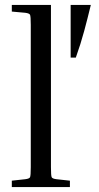

<svg xmlns="http://www.w3.org/2000/svg" viewBox="-20 -760 404 780"><path d="M28 -713V-740H187V-81Q187 -46 190 -40Q193 -34 209 -32L264 -26V0H28V-26L83 -32Q99 -34 102 -40Q105 -46 105 -81V-659Q105 -694 102 -700Q99 -706 83 -708ZM288 -526H267V-740H349Q336 -686 322 -634Q308 -582 288 -526Z"/></svg>

Font: Inria Serif
Style: Regular
Weight: 400
Designer: Black Foundry Team
Foundry: Black Foundry
Version: Version 1.000; ttfautohint (v1.8.3)